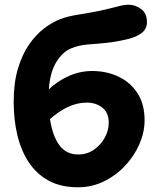

<svg xmlns="http://www.w3.org/2000/svg" viewBox="-20 -780 657 814"><path d="M311 14Q238 14 186.5 -14Q135 -42 102 -92Q69 -142 53.5 -207.5Q38 -273 38 -348Q38 -429 56 -489Q74 -549 103 -591Q132 -633 167 -659.5Q202 -686 236 -699Q267 -711 311.5 -718Q356 -725 397 -733Q443 -743 474.5 -751.5Q506 -760 525 -760Q553 -760 578 -742Q603 -724 603 -686Q603 -659 583.5 -642.5Q564 -626 529 -616Q472 -602 428 -598Q384 -594 348.5 -591Q313 -588 282 -575Q245 -560 218.5 -516.5Q192 -473 187 -401Q223 -436 271 -457.5Q319 -479 371 -479Q431 -479 481.5 -455.5Q532 -432 562.5 -385.5Q593 -339 593 -270Q593 -220 571.5 -170Q550 -120 511.5 -78.5Q473 -37 421.5 -11.5Q370 14 311 14ZM348 -345Q307 -345 267 -326Q227 -307 192 -275Q203 -203 232 -164Q261 -125 312 -125Q348 -125 377 -144.5Q406 -164 423.5 -195Q441 -226 441 -260Q441 -302 414 -323.5Q387 -345 348 -345Z"/></svg>

Font: Shantell Sans Normal
Style: Bold
Weight: 700
Designer: Stephen Nixon, Anya Danilova, Shantell Martin
Foundry: Arrow Type
Version: Version 1.009;[a7da0bfa3]